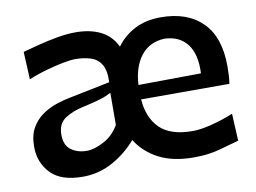

<svg xmlns="http://www.w3.org/2000/svg" viewBox="-66 -647 1008 755"><g transform="rotate(-10 438.5 -269.5)"><path d="M651.9 13.2Q567.9 13.2 511.7 -16.1Q455.6 -45.4 423.8 -96.2Q381.3 -47.4 326.4 -17.6Q271.5 12.2 208 12.2Q121.1 12.2 80.1 -30.8Q39.1 -73.7 39.1 -136.7Q39.1 -181.6 55.7 -211.2Q72.3 -240.7 98.4 -259Q124.5 -277.3 153.6 -287.4Q182.6 -297.4 208 -302.2L374 -335.9Q376 -382.8 361.3 -407Q346.7 -431.2 319.3 -439.9Q292 -448.7 255.4 -448.7Q241.7 -448.7 211.4 -443.1Q181.2 -437.5 143.3 -427Q105.5 -416.5 68.8 -401.4L63.5 -511.7Q88.4 -518.6 125 -528.1Q161.6 -537.6 201.9 -544.9Q242.2 -552.2 277.8 -552.2Q335.4 -552.2 377.2 -531.5Q418.9 -510.7 439.9 -466.3Q468.8 -506.3 513.4 -529.3Q558.1 -552.2 617.2 -552.2Q723.6 -552.2 783.2 -492.9Q842.8 -433.6 842.8 -317.4Q842.8 -296.4 841.8 -279.8Q840.8 -263.2 838.4 -247.6H485.8Q491.2 -173.8 533.4 -131.8Q575.7 -89.8 665.5 -89.8Q696.3 -89.8 741.5 -101.3Q786.6 -112.8 828.1 -129.9L833.5 -21.5Q800.8 -12.2 754.6 0.5Q708.5 13.2 651.9 13.2ZM735.4 -307.6Q738.8 -384.3 708 -424.3Q677.2 -464.4 618.2 -466.8Q557.6 -464.4 523.4 -420.9Q489.3 -377.4 485.4 -305.2ZM241.7 -85.4Q270.5 -85.4 309.1 -105.7Q347.7 -126 370.6 -166L371.1 -294.4Q363.3 -290 351.6 -284.9Q339.8 -279.8 317.1 -273.2Q294.4 -266.6 254.4 -257.8Q214.4 -249.5 183.6 -229.5Q152.8 -209.5 152.8 -165.5Q152.8 -122.6 178.5 -104Q204.1 -85.4 241.7 -85.4Z"/></g></svg>

Font: Pinar DS1 SemiBold
Style: Regular
Weight: 600
Designer: Amin Abedi
Version: Version 3.000